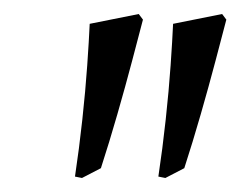

<svg xmlns="http://www.w3.org/2000/svg" viewBox="-20 -669 343 274"><path d="M184 -641Q178 -618 168.5 -582Q159 -546 147.5 -506Q136 -466 124 -429L97 -415L87 -417Q93 -457 97.5 -498.5Q102 -540 104.5 -576Q107 -612 108 -635L178 -649ZM303 -641Q297 -618 287.5 -582Q278 -546 266.5 -506Q255 -466 243 -429L216 -415L206 -417Q212 -457 216.5 -498.5Q221 -540 223.5 -576Q226 -612 227 -635L297 -649Z"/></svg>

Font: Alegreya
Style: Italic
Weight: 400
Italic angle: -7°
Designer: Juan Pablo del Peral
Foundry: Huerta Tipografica
Version: Version 2.009